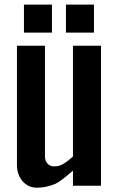

<svg xmlns="http://www.w3.org/2000/svg" viewBox="-20 -829 522 857"><path d="M55.7 -92.3V-625H180.7V-130.4Q180.7 -110.8 192.4 -98.6Q204.1 -86.4 219.2 -86.4Q233.9 -86.4 243.7 -88.9Q252.9 -91.8 262.7 -97.7Q272.5 -103.5 277.8 -107.4Q283.2 -111.3 293 -119.6Q302.7 -128.4 305.7 -130.4V-625H430.7V0H305.7V-67.4Q247.6 -17.1 228 -8.8Q186 8.8 145.5 8.8Q105.5 8.8 80.6 -20.5Q55.7 -49.8 55.7 -92.3ZM86.9 -683.6V-808.6H211.9V-683.6ZM274.4 -683.6V-808.6H399.4V-683.6Z"/></svg>

Font: Oswald-Regular
Style: Regular
Weight: 400
Designer: vernon adams
Foundry: vernon adams
Version: Version 2.002; ttfautohint (v0.92.18-e454-dirty) -l 8 -r 50 